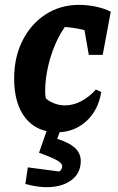

<svg xmlns="http://www.w3.org/2000/svg" viewBox="-20 -530 484 787"><path d="M215 12Q131 12 84.5 -46Q38 -104 38 -208Q38 -296 72.5 -364Q107 -432 167 -471Q227 -510 304 -510Q340 -510 374.5 -502.5Q409 -495 434 -482L388 -385Q311 -420 208 -421L274 -452Q241 -420 216.5 -370Q192 -320 178.5 -263.5Q165 -207 165 -155Q165 -139 168.5 -123Q172 -107 178 -94L159 -135Q176 -117 199 -107.5Q222 -98 246 -98Q279 -98 311.5 -114.5Q344 -131 373 -163L395 -153Q383 -78 333.5 -33Q284 12 215 12ZM344 -305 313 -482H434L401 -305ZM84 224 94 156 223 173Q228 170 231.5 164Q235 158 235 152Q235 140 216 128.5Q197 117 140 96L181 29Q250 47 280.5 70.5Q311 94 311 130Q311 174 281 201.5Q251 229 200 235.5Q149 242 84 224ZM179 -16H235L193 96H140Z"/></svg>

Font: Piazzolla Thin ExtraBold
Style: Italic
Weight: 800
Italic angle: -11.3°
Version: Version 2.005